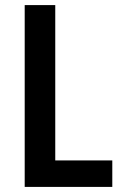

<svg xmlns="http://www.w3.org/2000/svg" viewBox="-20 -734 482 754"><path d="M77 0V-714H197V-104H421V0Z"/></svg>

Font: Noto Sans Kannada Condensed SemiBold
Style: Regular
Weight: 600
Width: 3
Designer: Jelle Bosma - Monotype Design Team
Foundry: Monotype Imaging Inc.
Version: Version 2.005; ttfautohint (v1.8.4.7-5d5b)